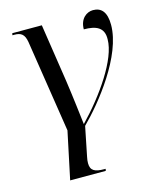

<svg xmlns="http://www.w3.org/2000/svg" viewBox="-116 -625 783 948"><g transform="rotate(-15 275.0 -151.5)"><path d="M124 240H306L308 230H301C253 230 231 219 231 181C231 172 232 161 235 148L265 -1C357 -92 518 -292 518 -450C518 -516 492 -543 450 -543C418 -543 382 -518 382 -463C444 -463 485 -446 483 -385C483 -284 371 -125 262 -12H261C256 -54 244 -158 232 -240L187 -536H36L34 -526H44C77 -526 95 -515 102 -473L175 -2Z"/></g></svg>

Font: Noto Serif Display
Style: Italic
Weight: 400
Italic angle: -12°
Designer: Monotype Design Team
Foundry: Monotype Imaging Inc.
Version: Version 2.009